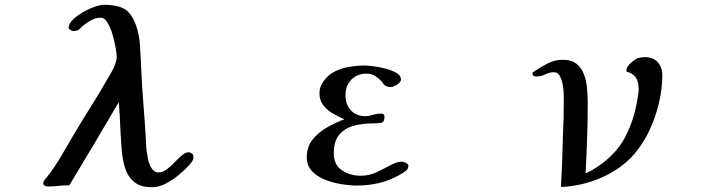

<svg xmlns="http://www.w3.org/2000/svg" viewBox="-20 -778 3040 803"><path d="M789 -123Q789 -131 782.5 -136Q776 -141 768 -141Q756 -141 741 -128.5Q726 -116 710 -99Q694 -82 677 -69.5Q660 -57 643 -57Q632 -57 624 -63.5Q616 -70 611 -79Q603 -93 598.5 -116.5Q594 -140 592 -156Q591 -166 591 -175.5Q591 -185 590 -195Q586 -267 580 -339Q574 -411 571 -484Q569 -528 566 -581.5Q563 -635 547 -677Q528 -727 497 -742.5Q466 -758 415 -758Q400 -758 375.5 -749.5Q351 -741 326 -726.5Q301 -712 284 -695Q267 -678 267 -661Q267 -657 275 -652.5Q283 -648 287 -648Q292 -648 297.5 -649.5Q303 -651 307 -652Q310 -654 314 -658Q331 -675 354 -689.5Q377 -704 402 -704Q417 -704 429.5 -683.5Q442 -663 450.5 -634Q459 -605 463.5 -578.5Q468 -552 468 -540Q468 -534 467 -528Q466 -522 464 -517Q458 -497 447.5 -478.5Q437 -460 426 -442Q395 -387 361 -333.5Q327 -280 295 -226Q266 -177 237 -127Q208 -77 172 -32Q168 -28 164.5 -22.5Q161 -17 161 -11Q161 -5 167 -1.5Q173 2 178 2Q201 2 224 -0.5Q247 -3 270 -3Q375 -177 477 -351Q479 -320 481 -289.5Q483 -259 484 -227Q486 -191 489 -151Q492 -111 503 -75.5Q514 -40 540.5 -17.5Q567 5 616 5Q644 5 673 -10Q702 -25 728 -46.5Q754 -68 772 -88Q779 -96 784 -103.5Q789 -111 789 -123Z M1688 -84Q1688 -92 1677.5 -97Q1667 -102 1660 -102Q1641 -102 1614 -87.5Q1587 -73 1555.5 -58Q1524 -43 1489 -43Q1445 -43 1410.5 -65.5Q1376 -88 1376 -137Q1376 -188 1399 -215Q1422 -242 1459.5 -252Q1497 -262 1540 -262Q1557 -262 1572.5 -264Q1588 -266 1588 -289Q1588 -303 1575 -303Q1557 -303 1539 -297.5Q1521 -292 1510 -292Q1470 -292 1447.5 -316.5Q1425 -341 1425 -380Q1425 -420 1449.5 -445Q1474 -470 1514 -470Q1534 -470 1550 -459.5Q1566 -449 1578 -435Q1581 -431 1583.5 -427Q1586 -423 1590 -421Q1600 -414 1613 -414Q1624 -414 1640.5 -424Q1657 -434 1657 -446Q1657 -462 1638 -473Q1619 -484 1592.5 -491Q1566 -498 1541.5 -501Q1517 -504 1505 -504Q1474 -504 1441 -498.5Q1408 -493 1379 -478.5Q1350 -464 1331 -435Q1324 -425 1320 -413Q1316 -401 1316 -388Q1316 -359 1332 -338Q1348 -317 1372.5 -303Q1397 -289 1420 -279Q1385 -266 1348.5 -245.5Q1312 -225 1287.5 -194.5Q1263 -164 1263 -120Q1263 -85 1285 -62Q1307 -39 1340.5 -26Q1374 -13 1409 -7.5Q1444 -2 1471 -2Q1521 -2 1565 -12.5Q1609 -23 1652 -47Q1663 -53 1675.5 -62Q1688 -71 1688 -84Z M2750 -463Q2750 -496 2731 -517.5Q2712 -539 2678 -539Q2665 -539 2651 -536Q2643 -534 2630.5 -525Q2618 -516 2609 -505Q2600 -494 2600 -484Q2600 -479 2602 -477Q2607 -477 2611.5 -475Q2616 -473 2620 -471Q2639 -460 2645 -442.5Q2651 -425 2651 -404Q2651 -401 2651 -397.5Q2651 -394 2650 -391Q2637 -284 2593.5 -202.5Q2550 -121 2454 -65Q2448 -62 2441.5 -59Q2435 -56 2429 -53Q2433 -126 2435.5 -199Q2438 -272 2438 -345Q2438 -373 2435.5 -405Q2433 -437 2423 -465Q2413 -493 2392 -510.5Q2371 -528 2333 -528Q2299 -528 2269 -512Q2239 -496 2212 -478Q2209 -476 2208 -475Q2207 -474 2207 -469Q2207 -463 2212.5 -460.5Q2218 -458 2223 -458Q2243 -458 2260.5 -467Q2278 -476 2297 -476Q2312 -476 2320.5 -461.5Q2329 -447 2333 -426.5Q2337 -406 2337.5 -386.5Q2338 -367 2338 -356Q2338 -318 2337 -279Q2336 -240 2334 -201Q2333 -150 2331 -98.5Q2329 -47 2326 4Q2411 1 2494 -34.5Q2577 -70 2633 -134Q2670 -177 2696 -232.5Q2722 -288 2736 -348Q2750 -408 2750 -463Z"/></svg>

Font: UoqMunThenKhung
Style: Regular
Weight: 400
Designer: Font-Kai, 金井和夫, 宇文滿月
Foundry: Kazuo Kanai, Moonlit Owen
Version: Version 1.197